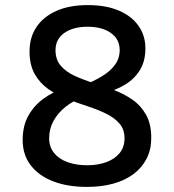

<svg xmlns="http://www.w3.org/2000/svg" viewBox="-20 -727 682 754"><path d="M322 7Q245 7 188.5 -15Q132 -37 100.5 -78Q69 -119 69 -177Q69 -233 91.5 -273Q114 -313 151.5 -340Q189 -367 232 -380L311 -348Q268 -332 237.5 -307.5Q207 -283 190 -252Q173 -221 173 -184Q173 -150 192.5 -126Q212 -102 246 -90Q280 -78 322 -78Q364 -78 397 -90Q430 -102 449.5 -125.5Q469 -149 469 -184Q469 -219 449 -242Q429 -265 396 -281Q363 -297 323 -310Q283 -323 243 -338.5Q203 -354 170 -377Q137 -400 116.5 -436Q96 -472 96 -525Q96 -580 123 -620.5Q150 -661 201 -684Q252 -707 325 -707Q396 -707 446.5 -685.5Q497 -664 524 -625.5Q551 -587 551 -537Q551 -487 529.5 -452Q508 -417 472.5 -395.5Q437 -374 394 -362L308 -392Q348 -408 380.5 -427.5Q413 -447 431.5 -472.5Q450 -498 450 -530Q450 -573 415.5 -597.5Q381 -622 324 -622Q267 -622 232.5 -597.5Q198 -573 198 -530Q198 -493 218.5 -469Q239 -445 272.5 -429.5Q306 -414 346 -401.5Q386 -389 426 -374Q466 -359 499.5 -336Q533 -313 553.5 -276.5Q574 -240 574 -185Q574 -140 556 -104.5Q538 -69 505 -44Q472 -19 425.5 -6Q379 7 322 7Z"/></svg>

Font: Asap Expanded Medium
Style: Regular
Weight: 500
Width: 7
Designer: Pablo Cosgaya
Foundry: Omnibus-Type
Version: Version 3.001